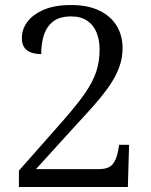

<svg xmlns="http://www.w3.org/2000/svg" viewBox="-20 -744 599 764"><path d="M55.3 0V-65L228 -260.7Q283.3 -323.3 315.7 -369.3Q348 -415.3 362.2 -456.7Q376.3 -498 376.3 -546.3Q376.3 -584 364.7 -613.7Q353 -643.3 327.7 -661Q302.3 -678.7 263 -678.7Q218.3 -678.7 192.5 -659.3Q166.7 -640 155.3 -606.3Q144 -572.7 144 -528.7Q122.3 -528.7 104.5 -534.8Q86.7 -541 76.8 -555Q67 -569 67 -593Q67 -627.7 89 -657.2Q111 -686.7 154.3 -705.3Q197.7 -724 263 -724Q329.3 -724 375 -702Q420.7 -680 444.2 -641.3Q467.7 -602.7 467.7 -552.7Q467.7 -523.3 460.5 -496.3Q453.3 -469.3 439.2 -442.2Q425 -415 403.3 -385.7Q381.7 -356.3 352.5 -323.3Q323.3 -290.3 286.7 -251L123 -71H372Q412.7 -71 428.3 -90.5Q444 -110 450 -144L454 -167.7H493.7L488.7 0Z"/></svg>

Font: Noto Serif Hentaigana ExtraLight
Style: Regular
Weight: 200
Designer: Kazuhiro Yamada
Foundry: nipponia
Version: Version 1.000